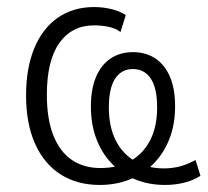

<svg xmlns="http://www.w3.org/2000/svg" viewBox="-20 -517 590 545"><path d="M263 8Q199 8 152 -22Q105 -52 79.5 -109Q54 -166 54 -246Q54 -324 77.5 -380.5Q101 -437 144.5 -467Q188 -497 247 -497Q273 -497 297 -491Q321 -485 337 -474L322 -426Q310 -436 290 -440.5Q270 -445 247 -445Q184 -445 148.5 -395Q113 -345 113 -248Q113 -179 131.5 -132.5Q150 -86 184 -63Q218 -40 265 -40Q314 -40 350 -60Q386 -80 406 -118.5Q426 -157 426 -212Q426 -267 408 -294Q390 -321 357 -321Q325 -321 307 -294Q289 -267 289 -212Q289 -158 308 -119.5Q327 -81 362.5 -60Q398 -39 445 -39Q470 -39 492 -45Q514 -51 535 -63L549 -18Q529 -5 503 1.5Q477 8 448 8Q403 8 364.5 -7.5Q326 -23 297.5 -52.5Q269 -82 253.5 -123Q238 -164 238 -215Q238 -264 252.5 -298.5Q267 -333 294 -351Q321 -369 357 -369Q394 -369 421 -351Q448 -333 462.5 -299Q477 -265 477 -215Q477 -164 461 -123Q445 -82 416 -52.5Q387 -23 348 -7.5Q309 8 263 8Z"/></svg>

Font: Nunito Sans 10pt Condensed Light
Style: Regular
Weight: 300
Width: 3
Designer: Vernon Adams
Foundry: Vernon Adams
Version: Version 3.101;gftools[0.9.27]